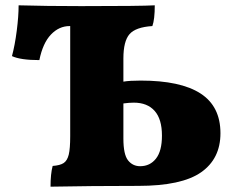

<svg xmlns="http://www.w3.org/2000/svg" viewBox="-20 -699 879 722"><path d="M809 -198Q809 -102 736 -51Q663 0 500 0Q321 0 170 3Q170 -45 178 -75Q206 -77 219.5 -86Q233 -95 238.5 -117.5Q244 -140 244 -187V-601H242Q202 -601 171.5 -569Q141 -537 128 -473Q57 -473 25 -488Q36 -529 43 -583.5Q50 -638 50 -679Q154 -676 285 -676Q510 -676 562 -679Q562 -626 553 -601Q490 -597 467 -570.5Q444 -544 444 -479V-392Q467 -396 509 -396Q659 -396 734 -347.5Q809 -299 809 -198ZM589 -189Q589 -251 561.5 -282Q534 -313 483 -313Q466 -313 444 -310V-178Q444 -118 461.5 -96Q479 -74 507 -74Q544 -74 566.5 -102.5Q589 -131 589 -189Z"/></svg>

Font: Vollkorn SC Black
Style: Regular
Weight: 900
Designer: Friedrich Althausen
Foundry: Friedrich Althausen
Version: Version 4.015